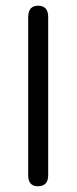

<svg xmlns="http://www.w3.org/2000/svg" viewBox="-20 -648 269 675"><path d="M149.4 -32.2V-587.9C149.4 -614.6 137.7 -627.9 114.3 -627.9C90.8 -627.9 79.1 -614.6 79.1 -587.9V-32.2C79.1 -6.2 90.5 6.8 113.3 6.8C137.4 6.8 149.4 -6.2 149.4 -32.2Z"/></svg>

Font: Jura
Style: DemiBold
Weight: 600
Version: Version 2.5.1